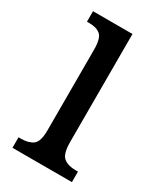

<svg xmlns="http://www.w3.org/2000/svg" viewBox="-144 -592 548 649"><g transform="rotate(30 130.0 -268.0)"><path d="M17 0V-41H27Q56 -41 73 -53.5Q90 -66 90 -110V-425Q90 -469 75 -482Q60 -495 32 -495H22V-536H176V-115Q176 -68 193 -54.5Q210 -41 239 -41H249V0Z"/></g></svg>

Font: Noto Serif Khmer ExtraCondensed
Style: Regular
Weight: 400
Width: 2
Designer: Danh Hong and the Monotype Design Team
Foundry: Monotype Imaging Inc.
Version: Version 2.004; ttfautohint (v1.8.4.7-5d5b)